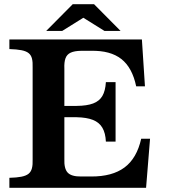

<svg xmlns="http://www.w3.org/2000/svg" viewBox="-20 -899 810 919"><path d="M328.1 -878.9H430.2L557.1 -751H480L378.9 -814L277.8 -751H201.2ZM24.9 -710H659.2L673.8 -485.8H631.8Q613.3 -575.2 560.8 -616.5Q508.3 -657.7 416 -655.8H368.2Q336.4 -655.3 318.4 -647Q300.3 -638.7 293.5 -620.1Q286.6 -601.6 288.1 -569.8V-392.1H347.2Q396 -392.6 425.8 -403.8Q455.6 -415 470 -439.7Q484.4 -464.4 486.8 -505.9H533.2V-221.2H486.8Q484.9 -262.2 470 -287.6Q455.1 -313 425 -325Q395 -336.9 347.2 -337.9H288.1V-139.2Q286.1 -91.8 304 -72.8Q321.8 -53.7 368.2 -54.2H416Q517.1 -53.7 575.9 -97.4Q634.8 -141.1 655.8 -234.9H698.2L679.2 0H24.9V-47.9Q60.1 -48.8 82.3 -53.2Q104.5 -57.6 116.5 -67.1Q128.4 -76.7 132.8 -93.5Q137.2 -110.4 136.2 -136.2V-575.2Q137.2 -601.6 133.1 -618.4Q128.9 -635.3 116.9 -644.8Q105 -654.3 82.5 -658.7Q60.1 -663.1 24.9 -664.1Z"/></svg>

Font: BIZ UDPMincho
Style: Bold
Weight: 700
Designer: TypeBank Co., Ltd.
Foundry: Morisawa Inc.
Version: Version 1.06